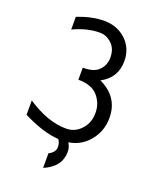

<svg xmlns="http://www.w3.org/2000/svg" viewBox="-169 -839 924 1137"><g transform="rotate(20 293.0 -271.0)"><path d="M44.9 -152.3Q174.8 -64.9 293 -64.9Q351.6 -64.9 392.1 -113.8Q424.8 -153.3 424.8 -211.9Q424.8 -271.5 386 -316.7Q347.2 -361.8 262.2 -361.8V-437.5Q330.1 -437.5 359.9 -465.8Q395.5 -499 395.5 -549.8Q395.5 -602.5 365.2 -633.3Q330.6 -667.5 287.6 -667.5Q207 -667.5 120.6 -626.5V-707Q211.9 -742.2 287.6 -742.2Q370.6 -742.2 426.3 -689.5Q480.5 -637.7 480.5 -558.1Q480.5 -452.6 386.2 -402.8Q512.7 -343.3 512.7 -211.9Q512.7 -123 454.6 -58.6Q405.8 -4.4 333 6.8Q349.1 32.2 349.1 61.5Q349.1 156.2 244.6 200.2V107.9Q284.7 88.9 284.7 53.7Q284.7 28.8 270.5 8.8Q170.9 2.4 44.9 -62Z"/></g></svg>

Font: Consola Mono
Style: Book
Weight: 400
Monospace: yes
Version: Version 2.001